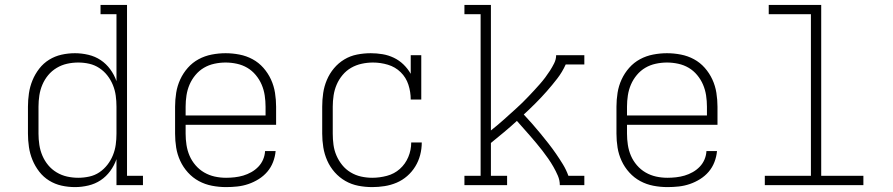

<svg xmlns="http://www.w3.org/2000/svg" viewBox="-20 -755 3640 783"><path d="M286 8Q258 8 231 2Q204 -4 180.5 -18.5Q157 -33 140 -55Q123 -77 112.5 -102.5Q102 -128 98 -155.5Q94 -183 94 -210V-320Q94 -347 98 -374.5Q102 -402 112.5 -427.5Q123 -453 140 -475Q157 -497 180.5 -511.5Q204 -526 231 -532Q258 -538 286 -538Q313 -538 340.5 -531.5Q368 -525 390.5 -510Q413 -495 429.5 -472.5Q446 -450 455 -424V-697H390V-735H498V-38H563V0H455V-106Q446 -80 429.5 -57.5Q413 -35 390.5 -20Q368 -5 340.5 1.5Q313 8 286 8ZM299 -30Q322 -30 344.5 -35Q367 -40 385.5 -52.5Q404 -65 418 -83Q432 -101 440.5 -122Q449 -143 452 -165Q455 -187 455 -210V-320Q455 -343 452 -365Q449 -387 440.5 -408Q432 -429 418 -447Q404 -465 385 -477.5Q366 -490 344 -495Q322 -500 299 -500Q276 -500 253.5 -495Q231 -490 211 -478Q191 -466 176.5 -448.5Q162 -431 153 -410Q144 -389 140.5 -366Q137 -343 137 -320V-210Q137 -187 140.5 -164Q144 -141 153 -120Q162 -99 176.5 -81.5Q191 -64 211 -52Q231 -40 253.5 -35Q276 -30 299 -30Z M902 8Q873 8 844.5 2.5Q816 -3 791 -16.5Q766 -30 746.5 -51.5Q727 -73 715 -99Q703 -125 698.5 -153Q694 -181 694 -210V-320Q694 -348 698.5 -376.5Q703 -405 715 -431Q727 -457 746 -478.5Q765 -500 790 -513.5Q815 -527 843.5 -532.5Q872 -538 900 -538Q928 -538 956.5 -532.5Q985 -527 1010 -513.5Q1035 -500 1054 -478.5Q1073 -457 1085 -431Q1097 -405 1101.5 -376.5Q1106 -348 1106 -320V-246H737V-210Q737 -187 740.5 -164Q744 -141 753 -120Q762 -99 777.5 -81Q793 -63 813 -51.5Q833 -40 855.5 -35Q878 -30 902 -30Q919 -30 937 -32Q955 -34 972 -39Q989 -44 1005 -53Q1021 -62 1033.5 -75Q1046 -88 1053 -104.5Q1060 -121 1061 -139H1104Q1102 -116 1093.5 -94Q1085 -72 1070 -54.5Q1055 -37 1035 -24.5Q1015 -12 993 -4.5Q971 3 948 5.5Q925 8 902 8ZM1063 -284V-320Q1063 -343 1059.5 -366Q1056 -389 1047 -410Q1038 -431 1023 -449Q1008 -467 988.5 -478.5Q969 -490 946 -495Q923 -500 900 -500Q877 -500 854 -495Q831 -490 811.5 -478.5Q792 -467 777 -449Q762 -431 753 -410Q744 -389 740.5 -366Q737 -343 737 -320V-284Z M1498 8Q1469 8 1441 2.5Q1413 -3 1388.5 -17Q1364 -31 1345 -52.5Q1326 -74 1314.5 -100Q1303 -126 1298.5 -154Q1294 -182 1294 -210V-320Q1294 -348 1298 -375.5Q1302 -403 1313 -429Q1324 -455 1342 -476.5Q1360 -498 1384 -512.5Q1408 -527 1436 -532.5Q1464 -538 1492 -538Q1516 -538 1540 -534Q1564 -530 1586 -519.5Q1608 -509 1625.5 -492Q1643 -475 1655 -454V-530H1698V-349H1655Q1655 -380 1645.5 -409.5Q1636 -439 1614 -460.5Q1592 -482 1562 -491Q1532 -500 1501 -500Q1478 -500 1455 -495Q1432 -490 1412 -478.5Q1392 -467 1377 -449Q1362 -431 1353 -410Q1344 -389 1340.5 -366Q1337 -343 1337 -320V-210Q1337 -187 1340 -164.5Q1343 -142 1352 -121Q1361 -100 1375.5 -82Q1390 -64 1410 -52Q1430 -40 1452.5 -35Q1475 -30 1498 -30Q1528 -30 1558 -38Q1588 -46 1610.5 -66Q1633 -86 1645 -114.5Q1657 -143 1657 -174H1700Q1700 -148 1693.5 -123Q1687 -98 1673.5 -76Q1660 -54 1640.5 -37Q1621 -20 1597.5 -10Q1574 0 1548.5 4Q1523 8 1498 8Z M1874 0V-38H1940V-697H1874V-735H1982V-223Q1996 -234 2009 -245Q2022 -256 2035 -267.5Q2048 -279 2060.5 -290.5Q2073 -302 2086 -313.5Q2099 -325 2111 -337Q2123 -349 2135 -361.5Q2147 -374 2158.5 -386.5Q2170 -399 2181.5 -412Q2193 -425 2203.5 -439Q2214 -453 2223 -467Q2232 -481 2240 -497Q2248 -513 2248 -530H2363V-492H2287Q2273 -461 2252.5 -434.5Q2232 -408 2210 -383Q2188 -358 2164 -334Q2140 -310 2116 -288Q2134 -269 2151 -249.5Q2168 -230 2184.5 -210Q2201 -190 2217 -169.5Q2233 -149 2247.5 -128Q2262 -107 2275.5 -85Q2289 -63 2298 -38H2363V0H2263Q2263 -20 2255 -38.5Q2247 -57 2237 -74.5Q2227 -92 2215.5 -108.5Q2204 -125 2192 -140.5Q2180 -156 2167 -171.5Q2154 -187 2141 -202Q2128 -217 2114.5 -232Q2101 -247 2088 -262Q2062 -238 2035.5 -216Q2009 -194 1982 -172V-38H2048V0Z M2702 8Q2673 8 2644.5 2.5Q2616 -3 2591 -16.5Q2566 -30 2546.5 -51.5Q2527 -73 2515 -99Q2503 -125 2498.5 -153Q2494 -181 2494 -210V-320Q2494 -348 2498.5 -376.5Q2503 -405 2515 -431Q2527 -457 2546 -478.5Q2565 -500 2590 -513.5Q2615 -527 2643.5 -532.5Q2672 -538 2700 -538Q2728 -538 2756.5 -532.5Q2785 -527 2810 -513.5Q2835 -500 2854 -478.5Q2873 -457 2885 -431Q2897 -405 2901.5 -376.5Q2906 -348 2906 -320V-246H2537V-210Q2537 -187 2540.5 -164Q2544 -141 2553 -120Q2562 -99 2577.5 -81Q2593 -63 2613 -51.5Q2633 -40 2655.5 -35Q2678 -30 2702 -30Q2719 -30 2737 -32Q2755 -34 2772 -39Q2789 -44 2805 -53Q2821 -62 2833.5 -75Q2846 -88 2853 -104.5Q2860 -121 2861 -139H2904Q2902 -116 2893.5 -94Q2885 -72 2870 -54.5Q2855 -37 2835 -24.5Q2815 -12 2793 -4.5Q2771 3 2748 5.5Q2725 8 2702 8ZM2863 -284V-320Q2863 -343 2859.5 -366Q2856 -389 2847 -410Q2838 -431 2823 -449Q2808 -467 2788.5 -478.5Q2769 -490 2746 -495Q2723 -500 2700 -500Q2677 -500 2654 -495Q2631 -490 2611.5 -478.5Q2592 -467 2577 -449Q2562 -431 2553 -410Q2544 -389 2540.5 -366Q2537 -343 2537 -320V-284Z M3099 0V-38H3287V-697H3115V-735H3329V-38H3501V0Z"/></svg>

Font: Iosevka Curly Slab XLtEx
Style: Regular
Weight: 200
Width: 7
Monospace: yes
Designer: Belleve Invis
Foundry: Belleve Invis
Version: Version 11.1.0; ttfautohint (v1.8.3)